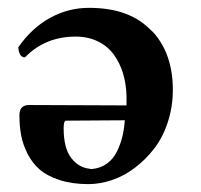

<svg xmlns="http://www.w3.org/2000/svg" viewBox="-20 -462 515 492"><path d="M299.8 -153.8 148.9 -152.8Q143.1 -151.9 143.1 -133.8Q143.1 -82 162.6 -57.1Q182.1 -32.2 209 -29.8Q210.9 -28.8 214.8 -28.8Q237.3 -30.8 253.9 -42.7Q270.5 -54.7 279.8 -74Q289.1 -93.3 293.7 -112.5Q298.3 -131.8 299.8 -153.8ZM43.9 -314.9Q28.8 -314.9 26.9 -340.8Q61 -390.1 107.9 -416Q154.8 -441.9 208 -441.9Q306.2 -441.9 359.9 -391.1Q362.3 -389.2 366.9 -384.5Q371.6 -379.9 374 -377.9Q422.9 -321.8 422.9 -231.9Q422.9 -188 409.9 -148.7Q397 -109.4 375 -81.1Q353 -52.7 325.2 -31.7Q297.4 -10.7 266.6 -0.5Q235.8 9.8 206.1 9.8Q164.6 9.8 132.6 -0.7Q100.6 -11.2 81.5 -27.8Q62.5 -44.4 50.5 -68.1Q38.6 -91.8 34.2 -115.2Q29.8 -138.7 29.8 -166Q29.8 -172.9 30.8 -175.8Q34.2 -192.9 55.2 -192.9L304.2 -191.9V-216.8Q303.2 -247.6 295.2 -274.2Q287.1 -300.8 271.7 -322Q256.3 -343.3 231.2 -355.7Q206.1 -368.2 173.8 -368.2Q95.7 -368.2 43.9 -314.9Z"/></svg>

Font: Common Serif SemiBold
Style: Regular
Weight: 600
Designer: Philipp H. Poll, Khaled Hosny
Foundry: Stefan Peev, Context Ltd.
Version: Version 1.026